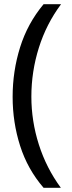

<svg xmlns="http://www.w3.org/2000/svg" viewBox="-20 -734 340 912"><path d="M40 -274Q40 -396 75.5 -509.5Q111 -623 187 -714H270Q200 -620 164.5 -507Q129 -394 129 -275Q129 -159 164.5 -47.5Q200 64 269 158H187Q111 70 75.5 -41.5Q40 -153 40 -274Z"/></svg>

Font: Noto Sans Old Permic
Style: Regular
Weight: 400
Designer: Monotype Design Team
Foundry: Monotype Imaging Inc.
Version: Version 2.001; ttfautohint (v1.8.4.7-5d5b)